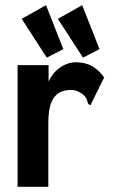

<svg xmlns="http://www.w3.org/2000/svg" viewBox="-20 -723 440 743"><path d="M48 -471H168V-408Q184 -442 213 -462Q242 -482 274 -482Q310 -482 336.5 -467Q363 -452 383 -423L334 -324L331 -316L322 -320Q319 -327 316.5 -336.5Q314 -346 302 -357Q292 -365 280 -370Q268 -375 254 -375Q230 -375 210.5 -365Q191 -355 179 -327.5Q167 -300 167 -248V0H48ZM161 -500 64 -650 158 -703 225 -533ZM301 -500 204 -650 298 -703 365 -533Z"/></svg>

Font: Inconsolata Condensed Black
Style: Regular
Weight: 900
Width: 3
Monospace: yes
Designer: Raph Levien, Cyreal, Brenton Simpson
Foundry: Raph Levien, Cyreal, Google
Version: Version 3.001; ttfautohint (v1.8.2.53-6de2)